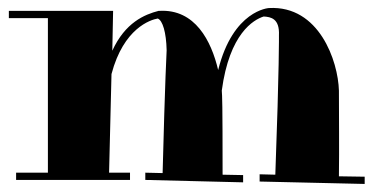

<svg xmlns="http://www.w3.org/2000/svg" viewBox="-20 -447 937 477"><path d="M886 -8 822 -9C823 -82 822 -152 822 -222C820 -295 773 -434 648 -427C648 -427 559 -422 522 -273C505 -345 465 -425 376 -420H374C339 -411 291 -391 259 -321L261 -420H2V-402H99V-18H20V0H303V-18H251L257 -263C287 -377 354 -398 372 -401C384 -396 393 -367 394 -322C394 -322 390 -250 384 -17L341 -18V0L584 6V-12L533 -13C533 -195 532 -208 531 -222C550 -364 610 -398 635 -406C653 -405 675 -401 673 -359C673 -359 674 -285 664 -13L625 -14V4L886 10Z"/></svg>

Font: Purple Purse
Style: Regular
Weight: 400
Designer: Astigmatic (AOETI)
Foundry: Astigmatic (AOETI)
Version: Version 1.000